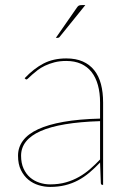

<svg xmlns="http://www.w3.org/2000/svg" viewBox="-20 -728 513 756"><path d="M374 -251Q216.5 -246 139.8 -211.8Q63 -177.5 63 -115Q63 -85.5 72.8 -64.2Q82.5 -43 98.5 -29.2Q114.5 -15.5 135 -8.8Q155.5 -2 177 -2Q211.5 -2 239.5 -10Q267.5 -18 291.2 -31.5Q315 -45 335.2 -62.8Q355.5 -80.5 374 -100ZM77 -420Q113 -458 151.5 -478Q190 -498 241 -498Q278.5 -498 305.8 -486Q333 -474 351 -451.5Q369 -429 377.5 -396.8Q386 -364.5 386 -324V0H384Q377 0 377 -8L374 -88Q353 -66 332 -48.2Q311 -30.5 287.5 -18Q264 -5.5 237 1.2Q210 8 177 8Q155 8 132.5 1.2Q110 -5.5 92 -20.2Q74 -35 62.5 -58.2Q51 -81.5 51 -115Q51 -148 70.5 -174.2Q90 -200.5 129.8 -219Q169.5 -237.5 230.2 -248.2Q291 -259 374 -261V-324Q374 -362.5 365.5 -393Q357 -423.5 340.5 -444.5Q324 -465.5 299 -476.8Q274 -488 241 -488Q215 -488 194 -482.5Q173 -477 156.5 -469Q140 -461 127.8 -451.5Q115.5 -442 106.5 -434Q97.5 -426 92 -420.5Q86.5 -415 84 -415Q82 -415 79 -418ZM316 -708 215 -583Q212.5 -579 207 -579H200L282 -697Q286.5 -704 290.5 -706Q294.5 -708 303 -708Z"/></svg>

Font: Lato 2
Style: Regular
Weight: 100
Designer: Lukasz Dziedzic with Adam Twardoch and Botio Nikoltchev
Foundry: tyPoland Lukasz Dziedzic
Version: Version 2.015; 2015-08-06; http://www.latofonts.com/